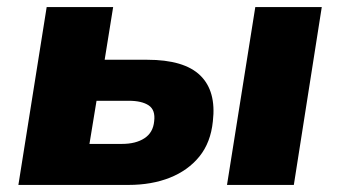

<svg xmlns="http://www.w3.org/2000/svg" viewBox="-20 -523 963 543"><path d="M32 0 112 -503H300L276 -354H396Q501 -354 546.5 -309.5Q592 -265 582 -180Q576 -120 544 -80.5Q512 -41 460.5 -20.5Q409 0 343 0ZM233 -116H325Q364 -116 388.5 -132Q413 -148 416 -180Q420 -212 400.5 -225Q381 -238 344 -238H253ZM622 0 702 -503H890L811 0Z"/></svg>

Font: Nunito Sans 8pt Black
Style: Italic
Weight: 900
Italic angle: -9°
Version: Version 3.101;gftools[0.9.27]